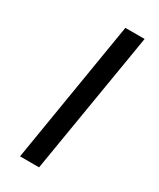

<svg xmlns="http://www.w3.org/2000/svg" viewBox="-182 -767 687 827"><g transform="rotate(30 161.0 -353.0)"><path d="M280.3 -706.1 163.1 0H68.4L184.6 -706.1Z"/></g></svg>

Font: Inter Black
Style: Italic
Weight: 900
Italic angle: -9.39999°
Designer: Rasmus Andersson
Foundry: rsms
Version: Version 4.000;git-a52131595